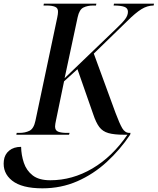

<svg xmlns="http://www.w3.org/2000/svg" viewBox="-76 -734 859 1046"><path d="M13 0 15 -10H30Q61 -10 84.5 -21.5Q108 -33 117 -76L236 -639Q240 -658 240 -669Q241 -690 224 -697Q207 -704 177 -704H161L163 -714H449L447 -704H432Q401 -704 378.5 -693Q356 -682 347 -640L276 -308L556 -577Q591 -610 606 -630Q621 -650 621 -670Q621 -690 601 -697Q581 -704 543 -704L545 -714H763L761 -704Q727 -704 694.5 -684Q662 -664 616 -618L435 -442L553 -120Q575 -61 590 -35.5Q605 -10 629 -10H635L633 0Q578 82 505.5 148.5Q433 215 345 253.5Q257 292 155 292Q43 292 -10 250Q-63 208 -55 141Q-51 107 -26 86.5Q-1 66 39 66Q40 111 54 153Q68 195 102 221.5Q136 248 198 248Q318 248 427 184Q536 120 618 0H600Q546 0 514.5 -9Q483 -18 465 -42Q447 -66 432 -111L346 -357L273 -291L229 -78Q227 -69 225.5 -60Q224 -51 224 -45Q224 -23 241.5 -16.5Q259 -10 288 -10H303L300 0Z"/></svg>

Font: Noto Serif Display SemiCondensed Medium
Style: Italic
Weight: 500
Width: 4
Italic angle: -12°
Designer: Monotype Design Team
Foundry: Monotype Imaging Inc.
Version: Version 2.009